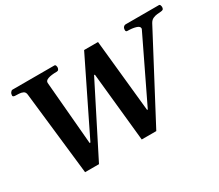

<svg xmlns="http://www.w3.org/2000/svg" viewBox="-124 -967 1423 1250"><g transform="rotate(-30 587.5 -342.0)"><path d="M203.1 8.8 132.8 -612.3Q131.3 -634.3 116.7 -641.4Q102.1 -648.4 84.7 -648.7Q67.4 -648.9 55.7 -649.9Q40.5 -651.4 40.5 -660.6Q40.5 -673.8 47.6 -683.3Q54.7 -692.9 62.5 -692.9H377Q384.3 -692.9 387 -685.1Q389.6 -677.2 389.2 -671.4Q388.7 -662.6 384 -656.2Q379.4 -649.9 369.6 -649.9Q328.6 -649.9 304.9 -641.6Q281.2 -633.3 282.7 -615.7L323.7 -141.1H329.6L595.2 -683.1H699.7L755.4 -140.6H760.7L987.3 -610.4Q989.7 -615.2 989.7 -619.1Q989.7 -634.8 963.6 -642.3Q937.5 -649.9 902.8 -649.9Q889.6 -649.9 889.6 -661.6Q889.6 -678.2 897 -685.5Q904.3 -692.9 911.6 -692.9H1162.6Q1169.9 -692.9 1172.6 -685.1Q1175.3 -677.2 1175.3 -670.9Q1174.3 -658.7 1169.2 -654.8Q1164.1 -650.9 1153.8 -649.9Q1141.6 -648.9 1125 -647.5Q1108.4 -646 1092.5 -638.7Q1076.7 -631.3 1066.4 -612.3L738.3 8.8H628.9L575.7 -509.3H569.8L307.6 8.8Z"/></g></svg>

Font: Gelasio SemiBold
Style: Italic
Weight: 600
Italic angle: -8.5°
Designer: Eben Sorkin
Foundry: Eben Sorkin
Version: Version 1.008